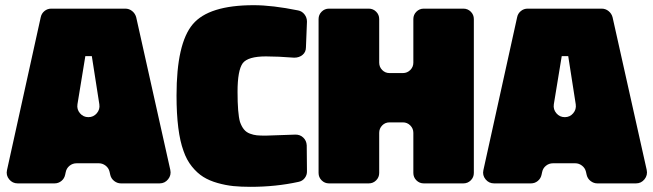

<svg xmlns="http://www.w3.org/2000/svg" viewBox="-20 -703 2505 736"><path d="M6.8 -50.8 136.2 -637.2Q139.2 -651.4 150.4 -660.6Q161.6 -669.9 176.8 -669.9H460Q475.1 -669.9 486.6 -660.6Q498 -651.4 502 -637.2L632.8 -51.8Q637.2 -31.7 624.5 -15.9Q611.8 0 591.8 0H443.8Q429.7 0 418 -9Q406.2 -18.1 402.8 -32.2L399.9 -44.9Q396.5 -59.1 384.8 -68.1Q373 -77.1 358.9 -77.1H273.9Q258.3 -77.1 246.6 -67.6Q234.9 -58.1 231.9 -43L230 -34.2Q227.1 -19 215.6 -9.5Q204.1 0 189 0H47.9Q27.8 0 15.1 -15.6Q2.4 -31.2 6.8 -50.8ZM332 -487.8H307.1L276.9 -303.2Q273.9 -283.7 286.6 -268.8Q299.3 -253.9 318.8 -253.9Q338.4 -253.9 351.1 -268.8Q363.8 -283.7 360.8 -303.2Z M1155.8 -146 1156.7 -46.9Q1157.2 -32.2 1148.2 -20.5Q1139.2 -8.8 1124.5 -5.9Q1037.6 13.2 940.4 13.2Q903.8 13.2 874.5 10.3Q845.2 7.3 814 -1.5Q782.7 -10.3 759.3 -24.9Q735.8 -39.6 715.6 -64.7Q695.3 -89.8 683.6 -124Q656.7 -196.8 656.7 -336.9Q656.7 -536.1 718.8 -609.9Q780.3 -683.1 952.6 -683.1Q1023.9 -683.1 1122.6 -663.1Q1137.7 -660.2 1147.2 -647.9Q1156.7 -635.7 1156.7 -620.1L1152.8 -522Q1152.8 -503.4 1139.9 -492.7Q1127 -481.9 1107.9 -481.9Q1044.4 -486.8 999.5 -486.8Q930.7 -486.8 910.6 -460.9Q890.6 -433.6 890.6 -351.1Q890.6 -269 899.9 -235.8Q906.2 -217.8 915.3 -206.8Q924.3 -195.8 938.2 -190.7Q952.1 -185.5 964.6 -184.3Q977.1 -183.1 998.5 -183.1L1111.8 -187Q1129.9 -187.5 1142.3 -175.8Q1154.8 -164.1 1155.8 -146Z M1564.5 -40V-193.8Q1564.5 -210.4 1552.7 -222.2Q1541 -233.9 1524.4 -233.9H1473.1Q1456.5 -233.9 1445.1 -222.2Q1433.6 -210.4 1433.6 -193.8V-40Q1433.6 -23.4 1421.9 -11.7Q1410.2 0 1393.6 0H1241.2Q1224.6 0 1212.9 -11.7Q1201.2 -23.4 1201.2 -40V-629.9Q1201.2 -646.5 1212.9 -658.2Q1224.6 -669.9 1241.2 -669.9H1393.6Q1410.2 -669.9 1421.9 -658.2Q1433.6 -646.5 1433.6 -629.9V-462.9Q1433.6 -446.3 1445.1 -434.6Q1456.5 -422.9 1473.1 -422.9H1524.4Q1541 -422.9 1552.7 -434.6Q1564.5 -446.3 1564.5 -462.9V-629.9Q1564.5 -646.5 1576.2 -658.2Q1587.9 -669.9 1604.5 -669.9H1756.3Q1772.9 -669.9 1784.7 -658.2Q1796.4 -646.5 1796.4 -629.9V-40Q1796.4 -23.4 1784.7 -11.7Q1772.9 0 1756.3 0H1604.5Q1587.9 0 1576.2 -11.7Q1564.5 -23.4 1564.5 -40Z M1833 -50.8 1962.4 -637.2Q1965.3 -651.4 1976.6 -660.6Q1987.8 -669.9 2002.9 -669.9H2286.1Q2301.3 -669.9 2312.7 -660.6Q2324.2 -651.4 2328.1 -637.2L2459 -51.8Q2463.4 -31.7 2450.7 -15.9Q2438 0 2418 0H2270Q2255.9 0 2244.1 -9Q2232.4 -18.1 2229 -32.2L2226.1 -44.9Q2222.7 -59.1 2210.9 -68.1Q2199.2 -77.1 2185.1 -77.1H2100.1Q2084.5 -77.1 2072.8 -67.6Q2061 -58.1 2058.1 -43L2056.2 -34.2Q2053.2 -19 2041.7 -9.5Q2030.3 0 2015.1 0H1874Q1854 0 1841.3 -15.6Q1828.6 -31.2 1833 -50.8ZM2158.2 -487.8H2133.3L2103 -303.2Q2100.1 -283.7 2112.8 -268.8Q2125.5 -253.9 2145 -253.9Q2164.6 -253.9 2177.2 -268.8Q2189.9 -283.7 2187 -303.2Z"/></svg>

Font: Don José
Style: Regular
Weight: 900
Designer: Cristian Tournier
Version: Version 1.000